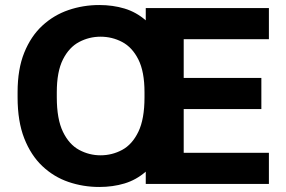

<svg xmlns="http://www.w3.org/2000/svg" viewBox="-20 -732 1140 764"><path d="M375 12Q311 12 252.5 -8Q194 -28 148.5 -71Q103 -114 76.5 -181.5Q50 -249 50 -345V-365Q50 -457 76.5 -522.5Q103 -588 148.5 -630Q194 -672 252.5 -692Q311 -712 375 -712Q429 -712 475.5 -698Q522 -684 560 -651V-700H1050V-576H711V-422H1020V-298H711V-124H1050V0H560V-49Q522 -16 475.5 -2Q429 12 375 12ZM380 -114Q426 -114 466 -135.5Q506 -157 530.5 -207.5Q555 -258 555 -345V-365Q555 -447 530.5 -495.5Q506 -544 466 -565Q426 -586 380 -586Q335 -586 295 -565Q255 -544 230.5 -495.5Q206 -447 206 -365V-345Q206 -258 230.5 -207.5Q255 -157 295 -135.5Q335 -114 380 -114Z"/></svg>

Font: Golos Text SemiBold
Style: Regular
Weight: 600
Designer: A.Korolkova, Vitaly Kuzmin
Foundry: ParaType Ltd
Version: Version 2.004